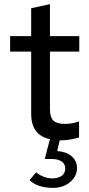

<svg xmlns="http://www.w3.org/2000/svg" viewBox="-20 -671 432 930"><path d="M131 -120V-421H29V-496H131V-631Q154 -636 176.5 -641Q199 -646 222 -651V-496H364V-421H222V-142Q222 -103 238.5 -87Q255 -71 293 -71Q312 -71 327 -73.5Q342 -76 363 -83V-5Q315 9 269 9Q266 22 263 35Q260 48 257 61Q299 63 326 85Q353 107 353 144Q353 165 343.5 182Q334 199 318.5 212Q303 225 282 232Q261 239 237 239Q201 239 172 230Q143 221 123 201Q131 191 139 182.5Q147 174 155 164Q171 177 191.5 185Q212 193 234 193Q262 193 279 180.5Q296 168 296 145Q296 122 278 110.5Q260 99 229 99H197Q203 75 209 51.5Q215 28 222 3Q131 -16 131 -120Z"/></svg>

Font: Rosa Sans
Style: Regular
Weight: 400
Designer: Pentagram / MCKL
Foundry: Pentagram / MCKL
Version: Version 1.005;September 16, 2019;FontCreator 11.5.0.2425 64-